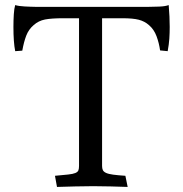

<svg xmlns="http://www.w3.org/2000/svg" viewBox="-20 -737 722 758"><path d="M612 -538Q608 -567 598 -594Q588 -621 568 -638Q551 -653 528 -659Q505 -665 463 -665H383V-82Q383 -72 386 -65.5Q389 -59 398.5 -54.5Q408 -50 426.5 -47.5Q445 -45 475 -43L484 1Q452 0 417 -1Q382 -2 348 -2Q317 -2 277.5 -1Q238 0 205 1L197 -43Q230 -46 249 -48Q268 -50 277.5 -54Q287 -58 289.5 -64.5Q292 -71 292 -82V-665H230Q183 -665 157.5 -660Q132 -655 113 -638Q93 -621 83.5 -596Q74 -571 68 -537L40 -535Q33 -570 33 -631Q33 -657 34.5 -680.5Q36 -704 40 -717Q46 -715 56 -713.5Q66 -712 77.5 -711.5Q89 -711 100 -710.5Q111 -710 119 -710H568Q585 -710 609 -711Q633 -712 646 -717Q648 -693 649 -672Q650 -651 650 -630Q650 -607 648.5 -584.5Q647 -562 642 -535Z"/></svg>

Font: Lusitana
Style: Regular
Weight: 400
Designer: Ana Paula Megda
Foundry: Ana Paula Megda
Version: Version 1.000; ttfautohint (v1.1) -l 8 -r 50 -G 200 -x 14 -D